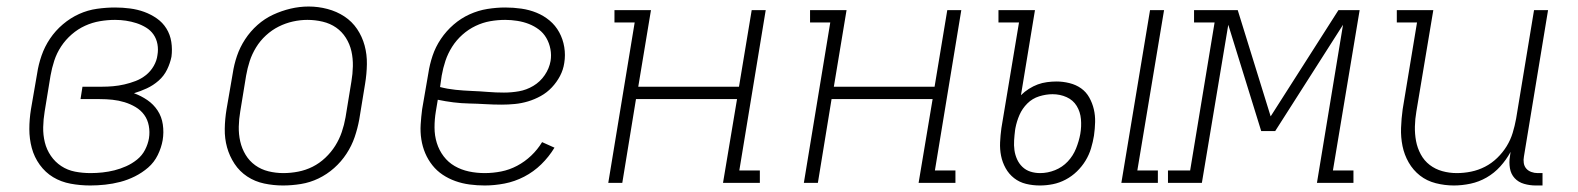

<svg xmlns="http://www.w3.org/2000/svg" viewBox="-20 -561 4840 589"><path d="M257 8Q226 8 196.5 2.5Q167 -3 143 -17.5Q119 -32 102 -55.5Q85 -79 77.5 -107Q70 -135 70 -165Q70 -195 75 -226L94 -336Q98 -363 107.5 -390.5Q117 -418 133.5 -442.5Q150 -467 173 -486.5Q196 -506 222.5 -518Q249 -530 277.5 -534Q306 -538 333 -538Q356 -538 379 -535Q402 -532 422.5 -524.5Q443 -517 461 -504.5Q479 -492 490.5 -473.5Q502 -455 505.5 -432.5Q509 -410 506 -387Q502 -367 492.5 -347.5Q483 -328 466.5 -313.5Q450 -299 430.5 -290Q411 -281 391 -275Q413 -267 432 -254Q451 -241 463.5 -222Q476 -203 479.5 -179Q483 -155 479 -131Q475 -108 464 -85.5Q453 -63 434.5 -47Q416 -31 394 -20Q372 -9 349 -3Q326 3 302.5 5.5Q279 8 257 8ZM258 -30Q276 -30 294.5 -32Q313 -34 331 -38.5Q349 -43 367 -51Q385 -59 400.5 -71.5Q416 -84 425 -101.5Q434 -119 437 -137Q440 -156 436.5 -175Q433 -194 422.5 -208.5Q412 -223 396 -232.5Q380 -242 362 -247.5Q344 -253 325 -255Q306 -257 286 -257H227L233 -295H293Q310 -295 327 -296.5Q344 -298 361.5 -302Q379 -306 396 -312.5Q413 -319 427.5 -330.5Q442 -342 451.5 -358.5Q461 -375 463 -392Q466 -409 463 -425.5Q460 -442 451 -455Q442 -468 428 -476.5Q414 -485 398.5 -490Q383 -495 366.5 -497.5Q350 -500 333 -500Q310 -500 286.5 -496Q263 -492 241 -482Q219 -472 200 -455.5Q181 -439 167.5 -418.5Q154 -398 146.5 -375Q139 -352 135 -329L117 -219Q113 -195 112.5 -171Q112 -147 117.5 -124.5Q123 -102 136 -83Q149 -64 168 -51.5Q187 -39 210 -34.5Q233 -30 258 -30Z M848 8Q819 8 790.5 2Q762 -4 738.5 -19.5Q715 -35 699.5 -58.5Q684 -82 676.5 -109Q669 -136 669.5 -166Q670 -196 675 -226L694 -336Q698 -363 707 -389.5Q716 -416 732 -440.5Q748 -465 770 -484.5Q792 -504 818 -516Q844 -528 871.5 -534.5Q899 -541 927 -541Q956 -541 984.5 -533.5Q1013 -526 1036.5 -510.5Q1060 -495 1075.5 -472Q1091 -449 1098.5 -421.5Q1106 -394 1105.5 -364Q1105 -334 1100 -304L1082 -194Q1077 -167 1068 -140.5Q1059 -114 1043 -89.5Q1027 -65 1005 -45.5Q983 -26 957 -13.5Q931 -1 903 3.5Q875 8 848 8ZM849 -30Q872 -30 895 -34.5Q918 -39 939 -49.5Q960 -60 978 -77Q996 -94 1008.5 -114Q1021 -134 1028.5 -156Q1036 -178 1040 -201L1058 -311Q1062 -334 1062.5 -358Q1063 -382 1058 -404Q1053 -426 1041 -445Q1029 -464 1011 -476.5Q993 -489 970 -494.5Q947 -500 923 -500Q901 -500 878.5 -495Q856 -490 835 -479.5Q814 -469 796 -452.5Q778 -436 765.5 -415.5Q753 -395 746 -373.5Q739 -352 735 -329L717 -219Q713 -196 712.5 -172.5Q712 -149 717 -127Q722 -105 733.5 -86Q745 -67 763 -54Q781 -41 803.5 -35.5Q826 -30 849 -30Z M1467 8Q1444 8 1421 5Q1398 2 1377 -5.5Q1356 -13 1338 -25Q1320 -37 1306.5 -54Q1293 -71 1284.5 -91Q1276 -111 1272.5 -133.5Q1269 -156 1270.5 -179.5Q1272 -203 1275 -226L1294 -336Q1298 -363 1307 -390Q1316 -417 1332.5 -441.5Q1349 -466 1371.5 -485.5Q1394 -505 1420.5 -517Q1447 -529 1475 -533.5Q1503 -538 1530 -538Q1555 -538 1579.5 -534.5Q1604 -531 1626 -522Q1648 -513 1666 -498Q1684 -483 1695.5 -462Q1707 -441 1711 -416.5Q1715 -392 1711 -368Q1708 -347 1698 -328Q1688 -309 1673 -293Q1658 -277 1639 -266.5Q1620 -256 1600 -250Q1580 -244 1559.5 -242Q1539 -240 1519 -240Q1494 -240 1469 -241.5Q1444 -243 1419.5 -243.5Q1395 -244 1371 -247Q1347 -250 1323 -255L1317 -219Q1313 -195 1313 -170Q1313 -145 1320 -122.5Q1327 -100 1341 -81.5Q1355 -63 1375 -51.5Q1395 -40 1418.5 -35Q1442 -30 1467 -30Q1492 -30 1517.5 -35Q1543 -40 1566.5 -52.5Q1590 -65 1609.5 -83.5Q1629 -102 1643 -125L1681 -108Q1664 -80 1640.5 -57Q1617 -34 1588 -19Q1559 -4 1528 2Q1497 8 1467 8ZM1526 -277Q1549 -277 1572 -281Q1595 -285 1616 -297.5Q1637 -310 1651 -330.5Q1665 -351 1669 -374Q1672 -392 1668.5 -410.5Q1665 -429 1656 -444.5Q1647 -460 1633 -470.5Q1619 -481 1602.5 -487.5Q1586 -494 1567 -497Q1548 -500 1530 -500Q1507 -500 1484 -496Q1461 -492 1439 -481.5Q1417 -471 1398.5 -454.5Q1380 -438 1367 -417.5Q1354 -397 1346.5 -374.5Q1339 -352 1335 -329L1330 -294Q1353 -288 1377.5 -285.5Q1402 -283 1427 -282Q1452 -281 1476.5 -279Q1501 -277 1526 -277Z M1846 0 1927 -492H1865V-530H1977L1938 -295H2247L2286 -530H2329L2248 -38H2311V0H2198L2241 -257H1931L1889 0Z M2446 0 2527 -492H2465V-530H2577L2538 -295H2847L2886 -530H2929L2848 -38H2911V0H2798L2841 -257H2531L2489 0Z M3420 0 3508 -530H3551L3469 -38H3532V0ZM3170 8Q3148 8 3127.5 3Q3107 -2 3091 -14.5Q3075 -27 3065 -45Q3055 -63 3051 -83Q3047 -103 3048 -124.5Q3049 -146 3052 -168L3106 -492H3043V-530H3155L3112 -269Q3123 -280 3136.5 -288.5Q3150 -297 3163.5 -302Q3177 -307 3192 -309Q3207 -311 3221 -311Q3241 -311 3261 -306Q3281 -301 3296.5 -290Q3312 -279 3321.5 -262Q3331 -245 3335.5 -226Q3340 -207 3339.5 -186.5Q3339 -166 3336 -145Q3333 -126 3327 -106Q3321 -86 3310 -68Q3299 -50 3283.5 -35Q3268 -20 3249 -10Q3230 0 3210 4Q3190 8 3170 8ZM3171 -30Q3194 -30 3216.5 -39Q3239 -48 3255.5 -65.5Q3272 -83 3281 -105.5Q3290 -128 3294 -150Q3298 -173 3296 -195.5Q3294 -218 3283 -236Q3272 -254 3252 -263Q3232 -272 3209 -272Q3189 -272 3168 -265.5Q3147 -259 3131.5 -243.5Q3116 -228 3107.5 -208.5Q3099 -189 3095 -168L3094 -162Q3092 -146 3091 -130.5Q3090 -115 3092 -100.5Q3094 -86 3100 -72.5Q3106 -59 3116.5 -49Q3127 -39 3141 -34.5Q3155 -30 3171 -30Z M3563 0V-38H3631L3706 -492H3643V-530H3777L3878 -204L4086 -530H4151L4069 -38H4132V0H4020L4100 -485L3892 -159H3849L3748 -485L3667 0Z M4440 8Q4412 8 4384.5 1Q4357 -6 4336 -22.5Q4315 -39 4301.5 -62.5Q4288 -86 4282.5 -113Q4277 -140 4278 -168.5Q4279 -197 4283 -226L4327 -492H4265V-530H4377L4325 -219Q4321 -196 4320.5 -173Q4320 -150 4324 -128.5Q4328 -107 4338.5 -87.5Q4349 -68 4366 -55Q4383 -42 4404.5 -36Q4426 -30 4449 -30Q4471 -30 4493 -34.5Q4515 -39 4535.5 -49.5Q4556 -60 4573 -76.5Q4590 -93 4602 -112.5Q4614 -132 4620.5 -153.5Q4627 -175 4631 -197L4686 -530H4729L4655 -81Q4653 -71 4654.5 -61Q4656 -51 4662 -44Q4668 -37 4677.5 -33.5Q4687 -30 4697 -30H4712V8H4691Q4673 8 4655.5 3Q4638 -2 4626.5 -14.5Q4615 -27 4612 -45Q4609 -63 4612 -81L4614 -95Q4601 -71 4582.5 -50.5Q4564 -30 4540.5 -16.5Q4517 -3 4491 2.5Q4465 8 4440 8Z"/></svg>

Font: Iosevka Slab XLtEx
Style: Italic
Weight: 200
Width: 7
Italic angle: -9°
Monospace: yes
Designer: Belleve Invis
Foundry: Belleve Invis
Version: Version 11.1.0; ttfautohint (v1.8.3)